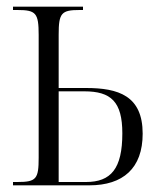

<svg xmlns="http://www.w3.org/2000/svg" viewBox="-20 -556 487 576"><path d="M19 0H248C349 0 408 -51 408 -155C408 -269 335 -292 238 -292H156V-452C156 -517 164 -526 219 -526H229V-536H19V-526H32C88 -526 96 -517 96 -451V-83C96 -19 89 -10 32 -10H19ZM238 -10H156V-282H233C313 -282 347 -251 347 -156C347 -50 313 -10 238 -10Z"/></svg>

Font: Noto Serif Display ExtraCondensed Light
Style: Regular
Weight: 300
Width: 2
Designer: Monotype Design Team
Foundry: Monotype Imaging Inc.
Version: Version 2.009